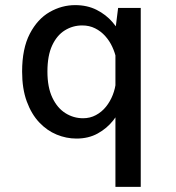

<svg xmlns="http://www.w3.org/2000/svg" viewBox="-20 -531 690 751"><path d="M530.5 200H431.5V-416L442 -500H530.5ZM279 11Q239.5 11 201.8 -4.5Q164 -20 133.5 -52.2Q103 -84.5 84.8 -134Q66.5 -183.5 66.5 -251Q66.5 -341 96.5 -398.8Q126.5 -456.5 174 -483.8Q221.5 -511 274 -511Q321 -511 357.8 -492.5Q394.5 -474 420.2 -444.2Q446 -414.5 459.2 -380Q472.5 -345.5 472.5 -313.5L435 -300Q430 -324.5 419.2 -347.8Q408.5 -371 391.5 -390Q374.5 -409 352 -420.2Q329.5 -431.5 301.5 -431.5Q264.5 -431.5 233.5 -412.2Q202.5 -393 184 -353.2Q165.5 -313.5 165.5 -251Q165.5 -189.5 184.8 -149Q204 -108.5 235.8 -88.5Q267.5 -68.5 305 -68.5Q332.5 -68.5 355.2 -80.8Q378 -93 394.5 -113.5Q411 -134 421 -159.5Q431 -185 433.5 -212L474 -198.5Q474 -165.5 461 -128.8Q448 -92 423 -60.2Q398 -28.5 362 -8.8Q326 11 279 11Z"/></svg>

Font: Trispace Thin
Style: Regular
Weight: 400
Version: Version 1.210